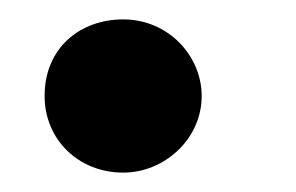

<svg xmlns="http://www.w3.org/2000/svg" viewBox="-20 -161 305 198"><path d="M26 -62C26 -17 61 17 107 17C150 17 188 -18 188 -62C188 -103 154 -141 107 -141C63 -141 26 -112 26 -62Z"/></svg>

Font: Bithumb Trading Sans Semibold
Style: Regular
Weight: 600
Designer: HamHyungwon
Foundry: Bithumb
Version: Version 1.100;Glyphs 3.1.2 (3151)